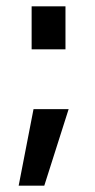

<svg xmlns="http://www.w3.org/2000/svg" viewBox="-20 -464 301 607"><path d="M39 123 86 -119H197L120 123ZM80 -308V-444H187V-308Z"/></svg>

Font: TitilliumText
Style: Medium
Weight: 500
Designer: Accademia di Belle Arti di Urbino and others
Foundry: Accademia di Belle Arti di Urbino and others.
Version: Version 60.001